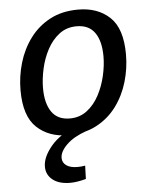

<svg xmlns="http://www.w3.org/2000/svg" viewBox="-54 -585 666 850"><g transform="rotate(-5 279.0 -159.5)"><path d="M325 -540Q412 -540 465.5 -489.5Q519 -439 519 -324Q519 -262 501.5 -202.5Q484 -143 448.5 -95Q413 -47 359 -18.5Q305 10 233 10Q148 10 94 -40.5Q40 -91 40 -206Q40 -268 57.5 -327.5Q75 -387 110.5 -435Q146 -483 199.5 -511.5Q253 -540 325 -540ZM312 -467Q267 -467 234.5 -442Q202 -417 181 -377.5Q160 -338 150 -292.5Q140 -247 140 -207Q140 -139 166.5 -101Q193 -63 247 -63Q291 -63 323.5 -88Q356 -113 377 -152.5Q398 -192 408.5 -237.5Q419 -283 419 -324Q419 -392 392.5 -429.5Q366 -467 312 -467ZM224 221Q174 221 146 198.5Q118 176 118 140Q118 97 159.5 48Q201 -1 284 -30L314 -1Q257 19 226 49.5Q195 80 195 108Q195 129 212.5 141.5Q230 154 262 154Q278 154 296 151L294 210Q254 221 224 221Z"/></g></svg>

Font: Bitter Medium
Style: Italic
Weight: 500
Italic angle: -9°
Designer: Sol Matas, and Bitter project Authors
Foundry: Sol Matas
Version: Version 2.001